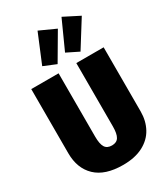

<svg xmlns="http://www.w3.org/2000/svg" viewBox="-243 -1105 1069 1229"><g transform="rotate(-30 291.5 -490.5)"><path d="M559 -222Q559 -153 529.5 -98.5Q500 -44 440 -12.5Q380 19 292 19Q159 19 91.5 -45.5Q24 -110 24 -222V-696H226V-228Q226 -174 241 -149.5Q256 -125 292 -125Q327 -125 342 -149.5Q357 -174 357 -228V-696H559ZM246 -1000 365 -946 250 -750 158 -788ZM423 -1000 539 -941 417 -746 328 -790Z"/></g></svg>

Font: Fira Sans Condensed Black
Style: Regular
Weight: 900
Width: 3
Designer: Carrois Corporate & Edenspiekermann AG
Foundry: Carrois Corporate GbR & Edenspiekermann AG
Version: Version 4.203